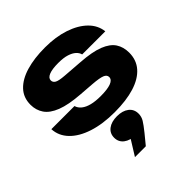

<svg xmlns="http://www.w3.org/2000/svg" viewBox="-236 -750 1219 1219"><g transform="rotate(-45 374.0 -140.0)"><path d="M718 -186.4Q718 -120.4 678.2 -75.1Q638.4 -29.8 564.1 -6.7Q489.8 16.4 385.8 16.4Q278.8 16.4 198.5 -9.7Q118.2 -35.8 72.9 -82.9Q27.6 -130 24.6 -192.2H232.2Q238.8 -169.2 259.6 -152.5Q280.4 -135.8 314.3 -127.3Q348.2 -118.8 394.6 -118.8Q455.8 -118.8 487.2 -130.8Q518.6 -142.8 518.6 -166.6Q518.6 -186.4 495 -195.9Q471.4 -205.4 412.8 -210L312 -217.6Q210.6 -225 151.1 -248.3Q91.6 -271.6 66 -309.2Q40.4 -346.8 40.4 -395.2Q40.4 -459.8 80.9 -502.4Q121.4 -545 193.8 -566.4Q266.2 -587.8 362.6 -587.8Q459 -587.8 534 -562.7Q609 -537.6 654.2 -493.2Q699.4 -448.8 706.2 -389.4H498.6Q494 -408.2 477.2 -423.7Q460.4 -439.2 430.2 -448.9Q400 -458.6 353.2 -458.6Q297.6 -458.6 269.2 -446.9Q240.8 -435.2 240.8 -413.4Q240.8 -395.6 258.2 -385.8Q275.6 -376 324.4 -372.4L457.2 -362.4Q556.4 -355.6 613.3 -333.1Q670.2 -310.6 694.1 -273.8Q718 -237 718 -186.4ZM274.4 308.6 369.2 156.4 377.2 212.6Q327.8 212.6 297.9 189.8Q268 167 268 128.2Q268 89 297.7 66.5Q327.4 44 377.2 44Q427 44 456.6 66.9Q486.2 89.8 486.2 129.6Q486.2 157 472.1 180Q458 203 426 242.8L372 308.6Z"/></g></svg>

Font: Unbounded
Style: Regular
Weight: 400
Designer: Luke Prowse, Jean-Baptiste Morizot, Fátima Lázaro, Florian Runge
Foundry: NaN
Version: Version 1.701;gftools[0.9.28.dev5+ged2979d]